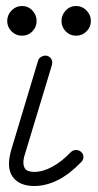

<svg xmlns="http://www.w3.org/2000/svg" viewBox="-20 -606 328 640"><path d="M94 14Q44 14 22 -17Q0 -48 18 -108L107 -404Q110 -413 119 -417.5Q128 -422 137 -420Q147 -417 151.5 -408.5Q156 -400 153 -389L64 -95Q52 -60 64 -43Q69 -37 78 -35Q87 -33 94 -33Q123 -33 155 -50.5Q187 -68 216 -99Q224 -106 233.5 -106Q243 -106 250 -100Q258 -93 258 -83Q258 -73 251 -66Q174 14 94 14ZM53 -487Q33 -487 18.5 -501.5Q4 -516 4 -536Q4 -556 18.5 -571Q33 -586 53 -586Q74 -586 88 -571Q102 -556 102 -536Q102 -516 88 -501.5Q74 -487 53 -487ZM234 -487Q213 -487 199 -501.5Q185 -516 185 -536Q185 -556 199 -571Q213 -586 234 -586Q254 -586 268.5 -571Q283 -556 283 -536Q283 -516 268.5 -501.5Q254 -487 234 -487Z"/></svg>

Font: Zen Kurenaido
Style: Regular
Weight: 400
Designer: Yoshimichi Ohira
Foundry: Positype
Version: Version 1.001